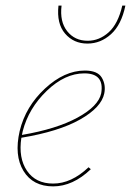

<svg xmlns="http://www.w3.org/2000/svg" viewBox="-20 -660 466 683"><path d="M415 -640H426Q412 -572 375 -538.5Q338 -505 291 -505Q242 -505 211.5 -540.5Q181 -576 188 -640H199Q192 -583 219 -549Q246 -515 292 -515Q333 -515 366.5 -545Q400 -575 415 -640ZM282 -409Q327 -409 342 -384Q357 -359 351 -328Q341 -278 265 -235Q189 -192 56 -170Q45 -98 76 -52.5Q107 -7 169 -7Q234 -7 295 -65L303 -58Q239 3 169 3Q97 3 63.5 -52Q30 -107 50 -194Q71 -281 140 -345Q209 -409 282 -409ZM340 -328Q352 -399 280 -399Q211 -399 146.5 -337Q82 -275 61 -194L58 -180Q181 -201 255.5 -241.5Q330 -282 340 -328Z"/></svg>

Font: EauTestInfant Hairline
Style: Italic
Weight: 250
Italic angle: -12°
Designer: Christian Thalmann (Catharsis Fonts)
Version: Version 0.001;PS 000.001;hotconv 1.0.88;makeotf.lib2.5.64775